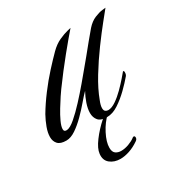

<svg xmlns="http://www.w3.org/2000/svg" viewBox="-144 -427 638 671"><g transform="rotate(-30 175.0 -92.0)"><path d="M22 0Q-2 0 -12 -11Q-22 -22 -22 -39Q-22 -56 -14.5 -76.5Q-7 -97 4 -117Q23 -149 47.5 -181.5Q72 -214 97.5 -242Q123 -270 143 -290Q162 -309 182 -318Q202 -327 216.5 -330.5Q231 -334 231 -334Q209 -309 171.5 -263Q134 -217 96 -165Q92 -160 81.5 -144Q71 -128 59 -108.5Q47 -89 38.5 -70.5Q30 -52 30 -41Q30 -30 42 -31Q55 -32 76 -50Q97 -68 121 -94Q145 -120 166.5 -145.5Q188 -171 202 -188Q213 -201 229 -220.5Q245 -240 262 -261Q279 -282 293 -298Q309 -316 327 -323.5Q345 -331 358.5 -332.5Q372 -334 372 -334Q364 -324 340.5 -295Q317 -266 288 -226.5Q259 -187 233 -144.5Q207 -102 193 -64Q186 -47 186 -36Q186 -26 191 -22.5Q196 -19 202 -19Q216 -19 233.5 -31Q251 -43 267.5 -59.5Q284 -76 297 -91Q310 -106 314 -111Q318 -111 318 -105Q318 -96 314 -91Q299 -73 277.5 -52Q256 -31 232.5 -15.5Q209 0 186 0Q161 0 151 -12Q141 -24 141 -42Q141 -59 148 -79.5Q155 -100 165 -118Q153 -106 136.5 -86.5Q120 -67 100 -47Q80 -27 60 -13.5Q40 0 22 0ZM154 150Q129 150 112.5 136.5Q96 123 99 98Q101 78 121.5 50.5Q142 23 169 -1Q172 -3 176.5 -6.5Q181 -10 184 -10Q186 -10 189 -9.5Q192 -9 192 -7Q171 12 155 43Q139 74 139 97Q139 114 148 120.5Q157 127 170 127Q185 127 201 121Q217 115 226 108Q229 105 232 105Q237 105 237 112Q237 119 229 124Q210 137 190.5 143.5Q171 150 154 150Z"/></g></svg>

Font: Luxurious Script
Style: Regular
Weight: 400
Designer: Robert E. Leuschke
Foundry: Robert E. Leuschke
Version: Version 1.010; ttfautohint (v1.8.3)